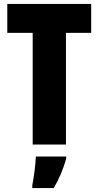

<svg xmlns="http://www.w3.org/2000/svg" viewBox="-20 -734 500 975"><path d="M315 0V-567H443V-714H17V-567H146V0ZM316 72V61H162C161 101 151 173 144 207V221H253C280 175 301 125 316 72Z"/></svg>

Font: Noto Sans Hebrew ExtraCondensed Black
Style: Regular
Weight: 900
Width: 2
Designer: Monotype Design Team
Foundry: Monotype Imaging Inc.
Version: Version 2.004